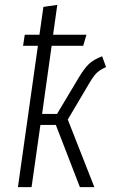

<svg xmlns="http://www.w3.org/2000/svg" viewBox="-20 -764 482 784"><path d="M413.1 -490.2Q384.8 -477.5 371.1 -462.4Q357.4 -447.3 336.9 -411.1L256.8 -275.9L365.2 0H306.2L208 -253.9H145L108.9 0H53.2L134.8 -577.1H74.2L81.1 -622.1H141.1L157.2 -735.8L213.9 -744.1L196.8 -622.1H333L319.8 -577.1H190.9L151.9 -298.8H212.9L300.8 -445.8Q323.2 -483.4 342.3 -502Q361.3 -520.5 397 -534.2Z"/></svg>

Font: Fira Sans Compressed Light
Style: Italic
Weight: 300
Width: 3
Italic angle: -8°
Designer: Carrois Corporate & Edenspiekermann AG
Foundry: Carrois Corporate GbR & Edenspiekermann AG
Version: Version 4.203;PS 004.203;hotconv 1.0.88;makeotf.lib2.5.64775